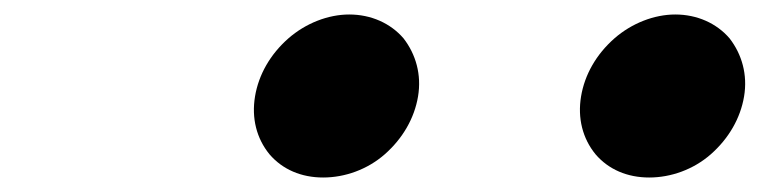

<svg xmlns="http://www.w3.org/2000/svg" viewBox="-20 -933 1048 265"><path d="M557 -800C562 -830 554 -858 537 -880C519 -901 492 -913 462 -913C433 -913 402 -901 378 -880C353 -858 337 -830 332 -800C327 -770 334 -742 352 -720C370 -699 396 -688 426 -688C456 -688 487 -699 511 -720C536 -742 552 -770 557 -800ZM1007 -800C1012 -830 1004 -858 987 -880C969 -901 942 -913 912 -913C883 -913 852 -901 828 -880C803 -858 787 -830 782 -800C777 -770 784 -742 802 -720C820 -699 846 -688 876 -688C906 -688 937 -699 961 -720C986 -742 1002 -770 1007 -800Z"/></svg>

Font: Nupuram Black Oblique
Style: Regular
Weight: 900
Designer: Santhosh Thottingal (santhosh.thottingal@gmail.com)
Foundry: SMC
Version: Version 1.000